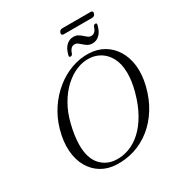

<svg xmlns="http://www.w3.org/2000/svg" viewBox="-215 -1096 1191 1263"><g transform="rotate(-30 380.0 -465.0)"><path d="M510 -712.5Q573 -710 621.8 -681.5Q670.5 -653 701.2 -603Q732 -553 739.8 -485.5Q747.5 -418 727.5 -337Q706 -251.5 664.5 -185Q623 -118.5 566.5 -73.2Q510 -28 443 -6.2Q376 15.5 303.5 12.5Q240.5 10 191.5 -19.2Q142.5 -48.5 112.8 -100.2Q83 -152 77.8 -222.5Q72.5 -293 96.5 -378Q118 -453.5 160 -516Q202 -578.5 258 -623.5Q314 -668.5 378.8 -691.8Q443.5 -715 510 -712.5ZM318.5 -16.5Q367.5 -14 415.8 -31.8Q464 -49.5 507.8 -89Q551.5 -128.5 587.2 -191Q623 -253.5 646.5 -340Q657 -379.5 661.8 -414Q666.5 -448.5 666 -478Q665 -542.5 642.2 -587.2Q619.5 -632 581.8 -656.2Q544 -680.5 498 -683Q449 -686 399.8 -665.8Q350.5 -645.5 306.5 -604.8Q262.5 -564 228.8 -505.5Q195 -447 177 -373.5Q166 -330 161 -293.5Q156 -257 155.5 -226Q154 -124.5 199.8 -72Q245.5 -19.5 318.5 -16.5ZM566 -757Q545.5 -757 531.2 -765.2Q517 -773.5 505.5 -784.2Q494 -795 483 -803.2Q472 -811.5 458 -811.5Q427.5 -811.5 413.5 -767.5Q408.5 -754.5 396.5 -754.5Q383 -754.5 388.5 -771Q399.5 -815 422.5 -836.5Q445.5 -858 475.5 -858Q496 -858 510.2 -849.8Q524.5 -841.5 535.8 -831Q547 -820.5 558.2 -812.2Q569.5 -804 583.5 -804Q614.5 -804 628 -847.5Q632.5 -860.5 645 -860.5Q658.5 -860.5 653 -844Q642 -800 619 -778.5Q596 -757 566 -757ZM416 -923Q419 -933 425.8 -938Q432.5 -943 442 -943H657Q666.5 -943 670.2 -938Q674 -933 671.5 -923.5Q668.5 -913.5 662 -908.8Q655.5 -904 645.5 -904H431Q421.5 -904 417.5 -908.8Q413.5 -913.5 416 -923Z"/></g></svg>

Font: Fraunces Light
Style: Italic
Weight: 300
Italic angle: -16°
Version: Version 1.000;[b76b70a41]